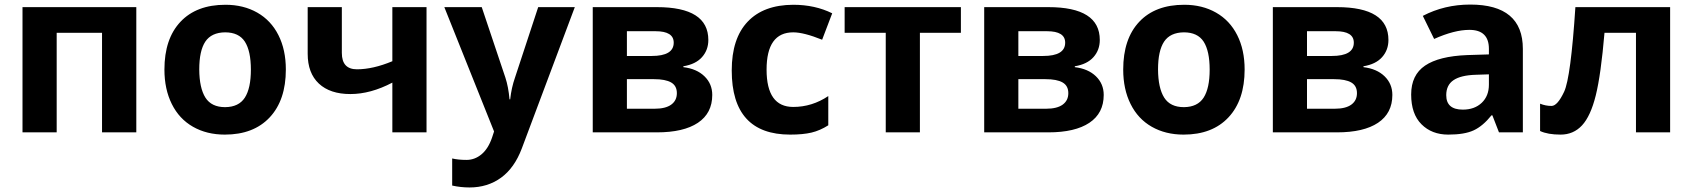

<svg xmlns="http://www.w3.org/2000/svg" viewBox="-20 -577 7379 837"><path d="M574.2 -545.9V0H424.8V-434.1H227.1V0H78.1V-545.9Z M1226.1 -273.9Q1226.1 -140.6 1155.8 -65.4Q1085.4 9.8 960 9.8Q881.3 9.8 821.3 -24.4Q761.2 -58.6 729 -123.5Q696.8 -188 696.8 -273.9Q696.8 -407.7 766.6 -481.9Q836.4 -556.2 962.9 -556.2Q1041.5 -556.2 1101.6 -522Q1161.6 -487.8 1193.8 -423.8Q1226.1 -359.9 1226.1 -273.9ZM848.6 -274.4Q849.1 -193.4 875.5 -151.4Q901.9 -109.9 961.4 -109.9Q1021 -110.4 1047.4 -151.4Q1073.7 -192.4 1073.7 -273.4Q1073.7 -354.5 1047.4 -395.5Q1021 -436 961.4 -436Q901.9 -435.5 875 -395.5Q848.6 -355.5 848.6 -274.4Z M1321.3 -342.8V-545.9H1470.2V-346.2Q1470.2 -274.9 1536.1 -274.9Q1606 -274.9 1690.4 -310.1V-545.9H1839.4V0H1690.4V-216.8Q1595.7 -167 1507.3 -167Q1418.9 -167 1370.1 -212.6Q1321.3 -258.3 1321.3 -342.8Z M2026.9 240.2Q1988.3 240.2 1951.2 231.9V113.8Q1978 120.1 2013.7 120.1Q2049.8 120.1 2079.1 95.7Q2108.4 71.3 2125 22.9L2133.8 -3.9L1917 -545.9H2080.1L2183.1 -238.8Q2196.3 -198.7 2201.2 -144H2204.1Q2209.5 -194.3 2225.1 -238.8L2326.2 -545.9H2485.8L2254.9 69.8Q2222.7 155.3 2164.1 197.8Q2105.5 240.2 2026.9 240.2Z M2820.8 -333Q2917 -333 2917 -391.1Q2917 -440.9 2837.9 -440.9H2712.9V-333ZM2831.1 -231.9H2712.9V-103H2834Q2881.3 -103 2906 -120.8Q2930.7 -138.7 2930.7 -170.9Q2930.7 -203.1 2905.8 -217.5Q2880.9 -231.9 2831.1 -231.9ZM2843.8 -545.9Q3067.9 -545.9 3067.9 -402.8Q3067.9 -358.9 3040.3 -327.9Q3012.7 -296.9 2959 -288.1V-284.2Q3017.1 -277.3 3051 -244.4Q3085 -211.4 3085 -163.1Q3085 -83.5 3022.5 -41.7Q2960 0 2843.8 0H2564V-545.9Z M3438 -110.8Q3520 -110.8 3590.8 -158.2V-30.8Q3554.7 -7.8 3517.6 1Q3480.5 9.8 3424.8 9.8Q3169.9 9.8 3169.9 -270Q3169.9 -409.2 3239.3 -482.4Q3308.6 -555.7 3438 -556.2Q3532.7 -556.2 3607.9 -519L3564 -403.8Q3483.9 -436 3438 -436Q3321.8 -436 3321.8 -273.4Q3321.8 -110.8 3438 -110.8Z M4168.9 -545.9V-434.1H3990.2V0H3841.3V-434.1H3662.1V-545.9Z M4527.3 -333Q4623.5 -333 4623.5 -391.1Q4623.5 -440.9 4544.4 -440.9H4419.4V-333ZM4537.6 -231.9H4419.4V-103H4540.5Q4587.9 -103 4612.5 -120.8Q4637.2 -138.7 4637.2 -170.9Q4637.2 -203.1 4612.3 -217.5Q4587.4 -231.9 4537.6 -231.9ZM4550.3 -545.9Q4774.4 -545.9 4774.4 -402.8Q4774.4 -358.9 4746.8 -327.9Q4719.2 -296.9 4665.5 -288.1V-284.2Q4723.6 -277.3 4757.6 -244.4Q4791.5 -211.4 4791.5 -163.1Q4791.5 -83.5 4729 -41.7Q4666.5 0 4550.3 0H4270.5V-545.9Z M5405.8 -273.9Q5405.8 -140.6 5335.4 -65.4Q5265.1 9.8 5139.6 9.8Q5061 9.8 5001 -24.4Q4940.9 -58.6 4908.7 -123.5Q4876.5 -188 4876.5 -273.9Q4876.5 -407.7 4946.3 -481.9Q5016.1 -556.2 5142.6 -556.2Q5221.2 -556.2 5281.2 -522Q5341.3 -487.8 5373.5 -423.8Q5405.8 -359.9 5405.8 -273.9ZM5028.3 -274.4Q5028.8 -193.4 5055.2 -151.4Q5081.5 -109.9 5141.1 -109.9Q5200.7 -110.4 5227.1 -151.4Q5253.4 -192.4 5253.4 -273.4Q5253.4 -354.5 5227.1 -395.5Q5200.7 -436 5141.1 -436Q5081.5 -435.5 5054.7 -395.5Q5028.3 -355.5 5028.3 -274.4Z M5785.6 -333Q5881.8 -333 5881.8 -391.1Q5881.8 -440.9 5802.7 -440.9H5677.7V-333ZM5795.9 -231.9H5677.7V-103H5798.8Q5846.2 -103 5870.8 -120.8Q5895.5 -138.7 5895.5 -170.9Q5895.5 -203.1 5870.6 -217.5Q5845.7 -231.9 5795.9 -231.9ZM5808.6 -545.9Q6032.7 -545.9 6032.7 -402.8Q6032.7 -358.9 6005.1 -327.9Q5977.5 -296.9 5923.8 -288.1V-284.2Q5981.9 -277.3 6015.9 -244.4Q6049.8 -211.4 6049.8 -163.1Q6049.8 -83.5 5987.3 -41.7Q5924.8 0 5808.6 0H5528.8V-545.9Z M6284.7 -162.1Q6284.7 -99.1 6356.9 -99.1Q6408.2 -99.1 6439.5 -128.9Q6470.7 -158.7 6470.7 -208V-252.9L6413.1 -251Q6348.1 -249 6316.4 -227.5Q6284.7 -206.1 6284.7 -162.1ZM6293.5 9.8Q6221.7 9.8 6176.8 -35.2Q6131.8 -80.1 6131.8 -165Q6131.8 -250 6192.4 -291Q6252.9 -332 6376 -336.9L6470.7 -339.8V-363.8Q6470.7 -446.8 6385.7 -446.8Q6320.3 -446.8 6231.9 -407.2L6182.6 -507.8Q6276.9 -557.1 6389.2 -557.1Q6618.7 -557.1 6618.7 -363.8V0H6514.6L6485.8 -74.2H6481.9Q6444.3 -27.3 6404.3 -8.8Q6364.3 9.8 6293.5 9.8Z M7260.7 0H7111.8V-434.1H6974.6Q6959 -251 6936.5 -160.9Q6914.1 -70.8 6876.7 -30.5Q6839.4 9.8 6783.2 9.8Q6727.1 9.8 6693.8 -5.9V-125Q6717.8 -115.2 6743.7 -115.2Q6769.5 -115.2 6798.6 -177Q6827.6 -238.8 6847.7 -545.9H7260.7Z"/></svg>

Font: OpenSans-Bold
Style: Bold
Weight: 700
Foundry: Ascender Corporation
Version: Version 1.10